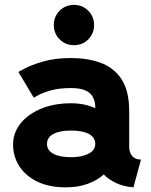

<svg xmlns="http://www.w3.org/2000/svg" viewBox="-20 -764 628 796"><path d="M252.9 12.7Q183.1 12.7 134.3 -11.2Q85.4 -35.2 59.8 -75.4Q34.2 -115.7 34.2 -164.6Q34.2 -213.4 65.2 -252.2Q96.2 -291 150.6 -313.5Q205.1 -335.9 274.9 -335.9Q331.5 -335.9 375 -315.4V-317.9Q375 -357.4 351.6 -378.2Q328.1 -398.9 274.4 -398.9Q224.1 -398.9 189.7 -388.9Q155.3 -378.9 137.7 -368.9Q120.1 -358.9 120.1 -358.9L56.2 -465.8Q56.2 -465.8 83 -480.2Q109.9 -494.6 158.9 -509Q208 -523.4 274.9 -523.4Q342.3 -523.4 396.7 -503.9Q451.2 -484.4 483.4 -436.3Q515.6 -388.2 515.6 -302.7V-154.8Q515.6 -132.8 527.8 -117.7Q540 -102.5 564.5 -102.5L533.2 12.7Q491.2 9.3 460.4 -5.6Q429.7 -20.5 410.2 -40.5Q382.8 -16.1 343 -1.7Q303.2 12.7 252.9 12.7ZM375 -167.5Q375 -193.8 349.1 -208.3Q323.2 -222.7 274.9 -222.7Q226.6 -222.7 200.7 -208.3Q174.8 -193.8 174.8 -167.5Q174.8 -141.1 200.7 -126.7Q226.6 -112.3 274.9 -112.3Q318.8 -112.3 346.9 -126.7Q375 -141.1 375 -167.5ZM203.1 -660.2Q203.1 -695.3 227.3 -719.5Q251.5 -743.7 286.6 -743.7Q321.8 -743.7 345.9 -719.5Q370.1 -695.3 370.1 -660.2Q370.1 -625 345.9 -600.8Q321.8 -576.7 286.6 -576.7Q251.5 -576.7 227.3 -600.8Q203.1 -625 203.1 -660.2Z"/></svg>

Font: Giphurs
Style: Bold
Weight: 700
Version: Version 0.920; ttfautohint (v1.8.4.7-5d5b)